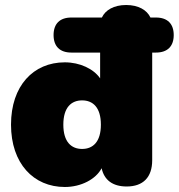

<svg xmlns="http://www.w3.org/2000/svg" viewBox="-20 -735 714 767"><path d="M239 12C304 12 363 -19 386 -63C396 -16 430 10 486 10C552 10 588 -27 588 -95V-525H603C649 -525 674 -550 674 -595C674 -640 649 -665 603 -665H581C567 -695 533 -715 484 -715C435 -715 401 -695 387 -665H265C219 -665 194 -640 194 -595C194 -550 219 -525 265 -525H380V-422C354 -460 299 -486 239 -486C113 -486 24 -392 24 -237C24 -82 114 12 239 12ZM308 -140C265 -140 233 -168 233 -237C233 -306 265 -334 308 -334C351 -334 383 -306 383 -237C383 -168 351 -140 308 -140Z"/></svg>

Font: SN Pro Black
Style: Regular
Weight: 900
Designer: Tobias Whetton
Foundry: Supernotes
Version: Version 1.001;Glyphs 3.2 (3249)